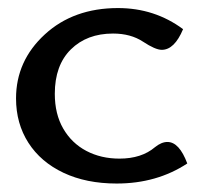

<svg xmlns="http://www.w3.org/2000/svg" viewBox="-20 -442 495 467"><path d="M263.7 4.4Q189.9 4.4 134.5 -21.7Q79.1 -47.9 49.1 -94.7Q19 -141.6 19 -202.6Q19 -293.9 88.9 -358.2Q158.7 -422.4 267.1 -422.4Q356 -422.4 425.3 -371.1Q404.3 -320.8 373.5 -320.8Q357.9 -320.8 327.9 -340.6Q297.9 -360.4 254.9 -360.4Q191.4 -360.4 152.3 -321.8Q113.3 -283.2 113.3 -213.9Q113.3 -164.6 133.8 -129.2Q154.3 -93.8 189.9 -75Q225.6 -56.2 270.5 -56.2Q324.2 -56.2 356.9 -84Q372.6 -96.7 387.2 -96.7Q416 -96.7 435.5 -44.4Q361.3 4.4 263.7 4.4Z"/></svg>

Font: Bainsley
Style: Regular
Weight: 400
Designer: Paul James MIller
Foundry: High-Logic / Made with FontCreator
Version: Version 1.411;March 28, 2021;FontCreator 13.0.0.2683 64-bit